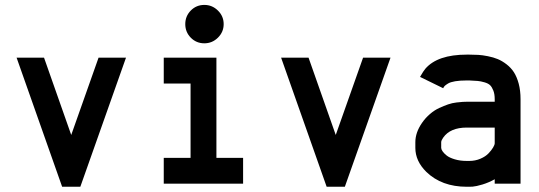

<svg xmlns="http://www.w3.org/2000/svg" viewBox="-20 -729 2140 762"><path d="M226.6 12.2 45.9 -500H154.8L262.7 -193.4L371.1 -500H480L298.8 12.2Z M629.9 -500H838.9V-102.5H944.8V0H629.9V-102.5H736.3V-397.5H629.9ZM791 -709.5Q822.3 -709.5 845 -687Q867.7 -664.6 867.7 -633.3Q867.7 -602.1 845 -579.6Q822.3 -557.1 791 -557.1Q759.3 -557.1 737.3 -579.3Q715.3 -601.6 715.3 -633.3Q715.3 -665 737.3 -687.3Q759.3 -709.5 791 -709.5Z M1276.4 12.2 1095.7 -500H1204.6L1312.5 -193.4L1420.9 -500H1529.8L1348.6 12.2Z M1842.3 -90.3Q1866.2 -90.3 1886.7 -99.1Q1907.2 -107.9 1918.9 -120.4Q1930.7 -132.8 1937 -143.6Q1943.4 -154.3 1943.4 -160.6V-222.7H1832.5Q1766.6 -222.7 1738.8 -182.6Q1731 -171.4 1731 -164.6V-142.1Q1731 -136.7 1736.3 -128.7Q1741.7 -120.6 1752.7 -111.8Q1763.7 -103 1784.9 -96.7Q1806.2 -90.3 1832.5 -90.3ZM1647 -423.8Q1661.1 -448.2 1668 -456.1Q1716.3 -512.2 1832.5 -512.2H1842.3Q1862.3 -512.2 1878.4 -511.2Q1894.5 -510.3 1916.5 -505.9Q1938.5 -501.5 1955.6 -494.4Q1972.7 -487.3 1990.2 -473.9Q2007.8 -460.4 2019.5 -442.4Q2031.2 -424.3 2038.6 -397Q2045.9 -369.6 2045.9 -335.4V0H1943.4V-17.6Q1919.9 -4.4 1894.8 3.2Q1869.6 10.7 1856 11.7L1842.3 12.2H1832.5Q1732.9 12.2 1671.9 -46.9Q1628.4 -89.8 1628.4 -142.1V-164.6Q1628.4 -203.1 1654.8 -241.2Q1668.5 -261.2 1686.5 -276.6Q1704.6 -292 1723.4 -300.5Q1742.2 -309.1 1758.3 -314.7Q1774.4 -320.3 1791.7 -322.3Q1809.1 -324.2 1816.7 -324.7Q1824.2 -325.2 1832.5 -325.2H1943.4V-335.4Q1943.4 -355.5 1938 -369.4Q1932.6 -383.3 1925.3 -390.6Q1918 -397.9 1902.8 -402.3Q1887.7 -406.7 1876 -407.7Q1864.3 -408.7 1842.3 -409.7H1832.5Q1805.2 -409.7 1786.4 -406.5Q1767.6 -403.3 1758.1 -397.5Q1748.5 -391.6 1745.1 -388.2Q1741.7 -384.8 1738.8 -378.9Z"/></svg>

Font: Anka/Coder Condensed
Style: Bold
Weight: 700
Width: 4
Monospace: yes
Version: Version 001.100